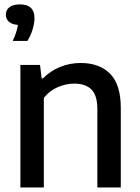

<svg xmlns="http://www.w3.org/2000/svg" viewBox="-20 -832 622 852"><path d="M70.5 -544H157.5L165 -484H170.5Q203 -517 246.2 -534.8Q289.5 -552.5 338 -552.5Q421 -552.5 468.5 -504.8Q516 -457 516 -353.5V0H412V-348Q412 -408.5 385.8 -434.8Q359.5 -461 309.5 -461Q273 -461 236.2 -445.2Q199.5 -429.5 174.5 -397.5V0H70.5ZM133 -751.5Q133 -728.5 124.5 -700.8Q116 -673 101.5 -650.5H36.5Q55 -690 59.5 -721.5Q33 -723.5 19.5 -735.5Q6 -747.5 6 -767Q6 -788 22 -800.2Q38 -812.5 68.5 -812.5Q133 -812.5 133 -751.5Z"/></svg>

Font: Encode Sans Medium
Style: Regular
Weight: 500
Designer: Multiple Designers
Foundry: Impallari Type
Version: Version 2.000